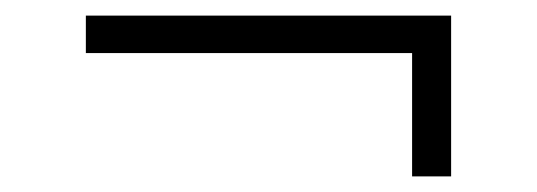

<svg xmlns="http://www.w3.org/2000/svg" viewBox="-20 -455 688 246"><path d="M508 -229V-387H90V-435H558V-229Z"/></svg>

Font: Geologica Roman Thin
Style: Regular
Weight: 250
Designer: Sindre Bremnes, Frode Helland
Foundry: Monokrom Skriftforlag AS
Version: Version 1.010;gftools[0.9.28]